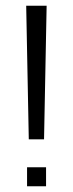

<svg xmlns="http://www.w3.org/2000/svg" viewBox="-20 -647 254 667"><path d="M71 -627H142L133 -163H80ZM140 -66V0H74V-66Z"/></svg>

Font: Blinker Light
Style: Regular
Weight: 300
Designer: Juergen Huber
Foundry: supertype
Version: Version 1.017;hotconv 1.0.117;makeotfexe 2.5.65602